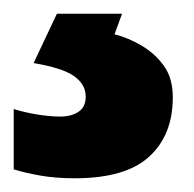

<svg xmlns="http://www.w3.org/2000/svg" viewBox="-20 -20 283 280"><path d="M232 122Q232 177 197.5 208.5Q163 240 89 240Q61 240 38.5 236Q16 232 0 227V139Q16 144 34.5 147Q53 150 68 150Q84 150 94.5 143Q105 136 105 121Q105 103 88 91Q71 79 29 72L63 0H158L147 30Q167 35 186.5 46.5Q206 58 219 76Q232 94 232 122Z"/></svg>

Font: Noto Sans Devanagari ExtraBold
Style: Regular
Weight: 800
Version: Version 2.003